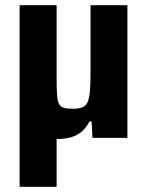

<svg xmlns="http://www.w3.org/2000/svg" viewBox="-20 -530 565 738"><path d="M55.3 188V-510H197.6V-233.8Q197.6 -191.2 199.2 -166.5Q200.9 -141.8 207 -130.3Q213.2 -118.7 226.2 -115.4Q239.1 -112 259.7 -112Q282.5 -112 296.3 -117.4Q310.2 -122.8 316.7 -137.4Q323.1 -152 325.5 -178.5Q328 -204.9 328 -246.4V-510H469.7V0H335.5L332.1 -63.1H323.8Q312.8 -41.1 296 -25.9Q279.1 -10.6 255.1 -3Q231.1 4.5 196.8 4.5Q179.3 4.5 158.2 -2.5Q137.1 -9.5 117.1 -26.2Q97.1 -42.9 82.2 -71.8L215.4 -30.4H197.6V188Z"/></svg>

Font: Saira Thin SemiCondensed
Style: Regular
Weight: 100
Width: 4
Version: Version 1.101